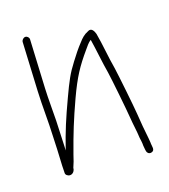

<svg xmlns="http://www.w3.org/2000/svg" viewBox="-138 -791 841 954"><g transform="rotate(-20 283.0 -313.5)"><path d="M85.2 -671 71.9 -417C67.8 -340.3 70.4 -256.1 66.4 -180C66.2 -162 65.3 -138.7 63.8 -110L59.4 -26C59 -18.7 58.8 -8.3 58.7 5L58.5 10C58.1 17 60.7 21 64.7 24.5C83.2 40.6 106.7 25 107.9 2C116.2 -16 123.9 -36.7 131.1 -60C166.3 -158.9 190.9 -220.5 236.8 -320C281.7 -416.2 311.8 -461.3 368.7 -528C380.1 -541.4 392.4 -557.7 406.7 -566C415.8 -509.7 421.9 -442 432.1 -383C437.7 -347.4 455.6 -177.8 458.2 -138C461.2 -92.7 466.8 -65.7 468.4 -26C469.9 -14.4 472.8 4.2 472.1 17C472.4 23.7 473.1 30.7 474 38L475.5 48C477.3 57.3 485.7 65.7 497.7 63.5C521.8 59 510.2 33.8 511.2 15C510.9 8.3 510.3 0.7 509.4 -8C503.8 -57.3 501 -89.4 497.5 -143C494.9 -183.2 476.1 -354.2 470.5 -392C459.8 -452.1 454.2 -526.3 443.6 -584C439.2 -599.5 429.2 -623.4 407 -610C386.7 -602.5 370.9 -588 357 -572C332.9 -546.7 314.5 -523.1 291.8 -493C253.9 -443.5 237.3 -411.2 201.6 -335C157.4 -240.8 133.4 -183.8 101.8 -92C101.9 -94 101.9 -94 102.8 -110C105.8 -167.4 105.1 -192.3 108 -248C109.3 -299.6 108.1 -363.9 110.9 -417L124.2 -671C124.7 -681.3 115.9 -691 105.7 -691C95.6 -691 85.7 -681.3 85.2 -671Z"/></g></svg>

Font: Just Breathe
Style: Obl1
Weight: 400
Foundry: Cannot Into Space Fonts
Version: Version 0.72